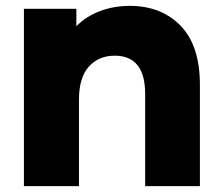

<svg xmlns="http://www.w3.org/2000/svg" viewBox="-20 -631 754 651"><path d="M657.8 -343.3V0H472.2V-312.2Q472.2 -442.2 368.9 -442.2Q314.4 -442.2 281.1 -405Q247.8 -367.8 247.8 -293.3V0H61.1V-601.1H238.9V-542.2Q272.2 -575.6 318.9 -593.3Q365.6 -611.1 420 -611.1Q526.7 -611.1 592.2 -543.9Q657.8 -476.7 657.8 -343.3Z"/></svg>

Font: Paperlogy 9 Black
Style: Regular
Weight: 900
Designer: redesigned by Lee Juim, glyphs from Gmarket Sans & Montserrat
Foundry: PT&
Version: Version 1.001